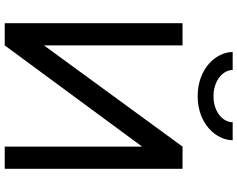

<svg xmlns="http://www.w3.org/2000/svg" viewBox="-116 -888 1004 812"><g transform="rotate(90 386.0 -482.0)"><path d="M78 0H172L600 -581V0H694V-752H600L172 -166V-752H78ZM200 -964C200 -895 269 -816 387 -816C504 -816 573 -895 573 -964H497C497 -924 455 -883 387 -883C319 -883 276 -924 276 -964Z"/></g></svg>

Font: Hibana 45 SubMedium
Style: Regular
Weight: 500
Width: 6
Designer: pygmalion
Foundry: ybstudio
Version: Version 2021.007;FEAKit 1.0